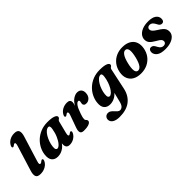

<svg xmlns="http://www.w3.org/2000/svg" viewBox="86 -1714 2961 2961"><g transform="rotate(-45 1567.0 -233.0)"><path d="M342.5 -576.5 216 -167Q203.5 -128.5 207 -114.5Q210.5 -100.5 223 -100.5Q241 -100.5 260.5 -120Q271 -128.5 277.5 -130.2Q284 -132 291 -129Q310 -120 292 -84Q271.5 -41.5 224 -14Q176.5 13.5 114 13.5Q47 13.5 32.8 -24.8Q18.5 -63 40 -131.5L167 -542Q178.5 -578.5 175.2 -592.2Q172 -606 161 -606Q149 -606 131 -590.5Q120 -581.5 113 -579.5Q106 -577.5 99.5 -581Q81 -590.5 99.5 -626.5Q121.5 -668.5 165.8 -694Q210 -719.5 268.5 -719.5Q334.5 -719.5 348.8 -681Q363 -642.5 342.5 -576.5Z M838 -163.5Q828.5 -126.5 832 -112.2Q835.5 -98 846 -98Q857.5 -98 876 -114Q886.5 -123 893.5 -124.8Q900.5 -126.5 907.5 -123.5Q926 -114 907.5 -78Q885.5 -36.5 842.8 -11.5Q800 13.5 752.5 13.5Q712 13.5 694.5 -6.5Q677 -26.5 677 -62Q677 -75.5 678.5 -90.5Q645 -41 595.8 -13.8Q546.5 13.5 492 13.5Q427.5 13.5 393 -27.5Q358.5 -68.5 368.5 -153Q375 -213.5 404.2 -271.8Q433.5 -330 483.2 -376.8Q533 -423.5 600.8 -451.5Q668.5 -479.5 752.5 -479.5Q845 -479.5 889 -461Q933 -442.5 929.5 -416Q927.5 -400.5 918.8 -393.5Q910 -386.5 900.8 -379.5Q891.5 -372.5 887 -357ZM543.5 -156Q539 -113.5 548.2 -97Q557.5 -80.5 573.5 -80.5Q601 -80.5 633.2 -117Q665.5 -153.5 692.5 -214.8Q719.5 -276 731.5 -350Q742.5 -416 708 -416Q680.5 -416 653.2 -392.5Q626 -369 603 -330.5Q580 -292 564.2 -246.2Q548.5 -200.5 543.5 -156Z M1008.5 -341Q990 -350.5 1008.5 -386.5Q1030.5 -428.5 1075.2 -454Q1120 -479.5 1177 -479.5Q1245 -479.5 1245 -420.5Q1245 -406.5 1240.8 -390Q1236.5 -373.5 1230 -355Q1267.5 -421 1313 -450.2Q1358.5 -479.5 1398.5 -479.5Q1444 -479.5 1468 -451.8Q1492 -424 1490.5 -379Q1488.5 -321.5 1456.8 -289Q1425 -256.5 1384 -256.5Q1354 -256.5 1340.8 -269.8Q1327.5 -283 1327.5 -299.5Q1327.5 -312.5 1331.5 -324.5Q1335.5 -336.5 1335.5 -349Q1335.5 -372.5 1315 -372.5Q1292.5 -372.5 1265 -335Q1237.5 -297.5 1207 -207.5Q1194.5 -172 1189.5 -150.5Q1184.5 -129 1184.5 -111.5Q1184.5 -95 1191.5 -87.2Q1198.5 -79.5 1205.5 -71.8Q1212.5 -64 1212.5 -48Q1212.5 -21.5 1174.2 -4Q1136 13.5 1058.5 13.5Q1007 13.5 996 -17.5Q985 -48.5 1005 -104L1076 -302Q1089 -337.5 1085.2 -351.8Q1081.5 -366 1070 -366Q1058.5 -366 1040 -350.5Q1029.5 -341.5 1022.5 -339.5Q1015.5 -337.5 1008.5 -341Z M1951.5 -10.5Q1924.5 116.5 1836 185.2Q1747.5 254 1600 254Q1520.5 254 1479 226.2Q1437.5 198.5 1437.5 153.5Q1437.5 123.5 1457.8 102Q1478 80.5 1513.5 80.5Q1539.5 80.5 1561 96.2Q1582.5 112 1601 132.8Q1619.5 153.5 1637.5 169.2Q1655.5 185 1675 185Q1704.5 185 1727.2 162.8Q1750 140.5 1763.5 85L1802 -68.5Q1769.5 -29.5 1725 -8Q1680.5 13.5 1631 13.5Q1567 13.5 1532.5 -27.2Q1498 -68 1507.5 -151Q1514 -212 1542.8 -270.5Q1571.5 -329 1621 -376.2Q1670.5 -423.5 1738.5 -451.5Q1806.5 -479.5 1891.5 -479.5Q1984 -479.5 2027.2 -461.5Q2070.5 -443.5 2067.5 -417Q2065.5 -401.5 2056.8 -394.8Q2048 -388 2038.5 -381Q2029 -374 2025.5 -358ZM1683 -156.5Q1678.5 -113.5 1688.5 -97.2Q1698.5 -81 1714 -81Q1736 -81 1760 -103Q1784 -125 1806 -162.8Q1828 -200.5 1844.8 -248.8Q1861.5 -297 1868.5 -349.5Q1879 -416 1845.5 -416Q1818 -416 1791.2 -392.8Q1764.5 -369.5 1741.5 -331.2Q1718.5 -293 1703 -247.2Q1687.5 -201.5 1683 -156.5Z M2388.5 -480Q2467.5 -479.5 2521.5 -449Q2575.5 -418.5 2598.2 -362.5Q2621 -306.5 2607 -230Q2593 -155 2550.8 -100Q2508.5 -45 2445 -15.2Q2381.5 14.5 2303 13.5Q2224.5 13 2171 -17.8Q2117.5 -48.5 2094.8 -104.5Q2072 -160.5 2086 -236.5Q2100 -312 2142 -367Q2184 -422 2247.2 -451.5Q2310.5 -481 2388.5 -480ZM2298 -51.5Q2334.5 -45.5 2366 -87.2Q2397.5 -129 2420.5 -224.5Q2463 -404 2394 -415.5Q2358 -421 2326.8 -379.2Q2295.5 -337.5 2272.5 -242Q2230 -63 2298 -51.5Z M2852.5 -42.5Q2877.5 -42.5 2892.2 -56Q2907 -69.5 2907 -90.5Q2907 -112.5 2890.8 -130.8Q2874.5 -149 2820.5 -179Q2759.5 -213.5 2734.2 -244.2Q2709 -275 2709 -320Q2709 -363 2736.8 -399.2Q2764.5 -435.5 2818 -457.5Q2871.5 -479.5 2947.5 -479.5Q3037 -479.5 3080.8 -447Q3124.5 -414.5 3125 -366Q3125.5 -334.5 3112.5 -318Q3099.5 -301.5 3077 -301.5Q3055.5 -301.5 3039.8 -315Q3024 -328.5 3008 -363.5Q2991.5 -394.5 2972.2 -410.2Q2953 -426 2927 -426Q2902.5 -426 2887.8 -413Q2873 -400 2873 -377.5Q2873 -357 2889.5 -335.8Q2906 -314.5 2959.5 -281.5Q3004.5 -254 3029 -232Q3053.5 -210 3063 -187.5Q3072.5 -165 3072.5 -136.5Q3072.5 -92.5 3043.5 -58.8Q3014.5 -25 2962 -5.8Q2909.5 13.5 2839 13.5Q2738 13.5 2692.5 -22.2Q2647 -58 2647 -106.5Q2647.5 -134.5 2660.5 -151Q2673.5 -167.5 2695.5 -167.5Q2721.5 -167.5 2738.5 -151.8Q2755.5 -136 2770.5 -103.5Q2789 -69 2808.5 -55.8Q2828 -42.5 2852.5 -42.5Z"/></g></svg>

Font: Fraunces 9pt S000
Style: Bold Italic
Weight: 700
Italic angle: -16°
Version: Version 1.000; ttfautohint (v1.8.3)